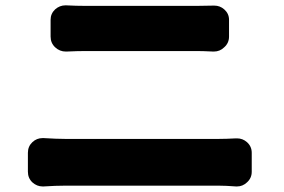

<svg xmlns="http://www.w3.org/2000/svg" viewBox="-20 -710 1040 702"><path d="M139.6 -28.3Q137.7 -28.3 135.7 -28.3Q115.2 -28.3 98.6 -43Q82 -58.6 82 -82V-151.4Q82 -174.8 98.6 -190.4Q114.3 -205.1 135.7 -205.1Q137.7 -205.1 139.6 -205.1Q188.5 -202.1 218.8 -202.1H779.3Q806.6 -202.1 842.8 -204.1Q844.7 -204.1 846.7 -204.1Q867.2 -204.1 882.8 -190.4Q900.4 -174.8 900.4 -151.4V-82Q900.4 -58.6 882.8 -43Q867.2 -28.3 846.7 -28.3Q844.7 -28.3 842.8 -28.3Q804.7 -31.2 779.3 -31.2H218.8Q183.6 -31.2 139.6 -28.3ZM222.7 -521.5Q221.7 -521.5 220.7 -521.5Q198.2 -521.5 181.6 -537.1Q165 -552.7 165 -576.2V-637.7Q165 -660.2 181.6 -675.8Q198.2 -690.4 218.8 -690.4Q220.7 -690.4 222.7 -690.4Q258.8 -688.5 293 -688.5H699.2Q728.5 -688.5 759.8 -689.5Q761.7 -689.5 763.7 -689.5Q784.2 -689.5 799.8 -675.8Q817.4 -660.2 817.4 -637.7V-576.2Q817.4 -552.7 799.8 -537.1Q784.2 -521.5 761.7 -521.5Q760.7 -521.5 759.8 -521.5Q720.7 -523.4 699.2 -523.4H293.9Q263.7 -523.4 222.7 -521.5Z"/></svg>

Font: Gen Jyuu Gothic Heavy
Style: Bold
Weight: 900
Designer: [Source Han Sans]
Ryoko NISHIZUKA  (kana & ideographs); Paul D. Hunt (Latin, Greek & Cyrillic); Wenlong ZHANG  (bopomofo
Version: Version 1.002.20150607